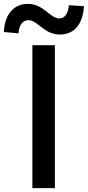

<svg xmlns="http://www.w3.org/2000/svg" viewBox="-70 -970 453 990"><path d="M97 0H213V-737H97ZM239 -792C310 -792 357 -842 363 -938L285 -943C281 -897 262 -875 236 -875C187 -875 156 -950 73 -950C3 -950 -46 -898 -50 -805L25 -798C29 -845 50 -866 76 -866C125 -866 156 -792 239 -792Z"/></svg>

Font: Noto Sans TC Medium
Style: Regular
Weight: 500
Designer: Ryoko NISHIZUKA 西塚涼子 (kana, bopomofo & ideographs); Paul D. Hunt (Latin, Greek & Cyrillic); Sandoll Communications 산돌커뮤니
Foundry: Adobe
Version: Version 2.004;hotconv 1.0.118;makeotfexe 2.5.65603